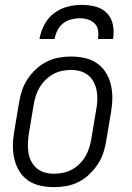

<svg xmlns="http://www.w3.org/2000/svg" viewBox="-20 -760 540 788"><path d="M202 8Q173 8 145.5 2Q118 -4 96 -19Q74 -34 60 -56.5Q46 -79 39.5 -105.5Q33 -132 33 -160.5Q33 -189 38 -218L58 -338Q62 -363 70 -387.5Q78 -412 92.5 -434.5Q107 -457 127.5 -476Q148 -495 172 -507Q196 -519 221 -523.5Q246 -528 271 -528Q300 -528 327.5 -522Q355 -516 377 -501Q399 -486 413.5 -463.5Q428 -441 434.5 -414.5Q441 -388 441 -359.5Q441 -331 436 -302L416 -182Q412 -157 404 -132.5Q396 -108 381 -85.5Q366 -63 346 -44Q326 -25 302 -13Q278 -1 252.5 3.5Q227 8 202 8ZM202 -47Q220 -47 239.5 -51Q259 -55 276 -64.5Q293 -74 307.5 -88.5Q322 -103 331.5 -120Q341 -137 346.5 -155Q352 -173 355 -191L375 -311Q379 -331 379.5 -350.5Q380 -370 376.5 -388.5Q373 -407 364.5 -423.5Q356 -440 341.5 -451.5Q327 -463 309 -468Q291 -473 271 -473Q253 -473 234 -469Q215 -465 198 -455.5Q181 -446 166.5 -431.5Q152 -417 142 -400Q132 -383 126.5 -365Q121 -347 118 -329L98 -209Q95 -189 94.5 -169.5Q94 -150 97 -131.5Q100 -113 109 -96.5Q118 -80 132 -68.5Q146 -57 164 -52Q182 -47 202 -47ZM142 -600Q147 -629 161.5 -657.5Q176 -686 201.5 -705.5Q227 -725 257 -732.5Q287 -740 316 -740Q345 -740 373 -732.5Q401 -725 419.5 -705.5Q438 -686 443.5 -657.5Q449 -629 444 -600H382Q385 -618 382.5 -635Q380 -652 368.5 -663.5Q357 -675 341 -680Q325 -685 307 -685Q289 -685 271 -680Q253 -675 238.5 -663.5Q224 -652 215.5 -635Q207 -618 204 -600Z"/></svg>

Font: Iosevka Curly Light
Style: Italic
Weight: 300
Italic angle: -9°
Monospace: yes
Designer: Belleve Invis
Foundry: Belleve Invis
Version: Version 22.1.2; ttfautohint (v1.8.4)